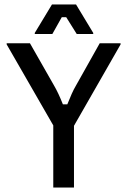

<svg xmlns="http://www.w3.org/2000/svg" viewBox="-20 -845 573 865"><path d="M220 0V-280L10 -645V-650H115L223.3 -460Q243.3 -425.8 263.3 -375H283.3Q294.2 -401.7 302.9 -421.7Q311.7 -441.7 322.5 -460L429.2 -650H523.3V-645L313.3 -278.3V0ZM136.7 -691.7V-696.7L214.2 -825H322.5L400 -696.7V-691.7H325.8L278.3 -767.5H258.3L215.8 -691.7Z"/></svg>

Font: Familjen Grotesk GF
Style: Regular
Weight: 400
Designer: Anders Wikstroem, Jonas Baeckman, Matilda Gysing, Kristian Moeller
Foundry: Familjen STHLM AB
Version: Version 2.000; Beta; Release 4; Build 6